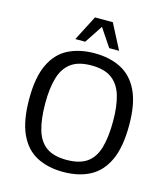

<svg xmlns="http://www.w3.org/2000/svg" viewBox="-135 -1038 1003 1154"><g transform="rotate(15 367.0 -461.5)"><path d="M365.7 11.7Q271 11.7 201.4 -24.7Q131.8 -61 94 -142.8Q56.2 -224.6 56.2 -361.3Q56.2 -495.1 94.5 -575.4Q132.8 -655.8 202.6 -691.2Q272.5 -726.6 366.2 -726.6Q460.4 -726.6 530.5 -690.9Q600.6 -655.3 639.2 -575.2Q677.7 -495.1 677.7 -361.8Q677.7 -226.6 640.1 -144.5Q602.5 -62.5 532.7 -25.4Q462.9 11.7 365.7 11.7ZM366.7 -63.5Q446.3 -63.5 492.4 -95.2Q538.6 -127 558.3 -192.9Q578.1 -258.8 578.1 -361.3Q578.1 -451.2 559.6 -516.1Q541 -581.1 495.1 -616Q449.2 -650.9 366.2 -650.9Q284.2 -650.9 238.5 -616Q192.9 -581.1 174.6 -516.1Q156.2 -451.2 156.2 -361.8Q156.2 -260.7 176 -194.3Q195.8 -127.9 241.7 -95.7Q287.6 -63.5 366.7 -63.5ZM231 -778.8 311.5 -935.1H422.4L503.4 -778.8H441.9L366.7 -891.1L292.5 -778.8Z"/></g></svg>

Font: Pontano Sans Medium
Style: Regular
Weight: 500
Designer: Vernon Adams
Foundry: Vernon Adams
Version: Version 2.001